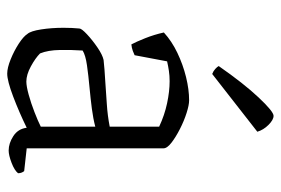

<svg xmlns="http://www.w3.org/2000/svg" viewBox="-143 -631 778 532"><g transform="rotate(90 246.0 -365.0)"><path d="M184 4Q168 4 144.5 -5.5Q121 -15 101 -28Q81 -41 74 -52Q66 -61 61.5 -90Q57 -119 57 -152Q57 -164 57.5 -175Q58 -186 59 -196Q59 -202 75 -217Q91 -232 111.5 -246Q132 -260 146 -263Q154 -264 172.5 -265.5Q191 -267 210 -268Q237 -270 268.5 -272Q300 -274 331 -280V-417Q299 -432 266 -439Q233 -446 205 -446Q190 -446 176.5 -444Q163 -442 150 -439L133 -349Q129 -347 121 -344Q113 -341 103 -340Q96 -353 86 -378Q76 -403 70 -430Q94 -452 126.5 -467.5Q159 -483 193.5 -491.5Q228 -500 258 -500Q271 -500 293 -493Q315 -486 337.5 -474.5Q360 -463 375.5 -451Q391 -439 391 -429V-50L454 -43Q456 -41 458 -36.5Q460 -32 460 -26Q452 -16 431 -8Q410 0 397 0Q377 0 357 -13Q337 -26 334 -50Q291 -29 247.5 -12.5Q204 4 184 4ZM206 -49Q219 -49 242.5 -55.5Q266 -62 290.5 -71.5Q315 -81 331 -89V-240Q308 -234 281 -230.5Q254 -227 222 -224Q189 -221 161 -217Q133 -213 120 -205Q118 -175 118.5 -142Q119 -109 128 -87Q141 -74 164 -61.5Q187 -49 206 -49ZM185 -564Q177 -567 171 -572.5Q165 -578 163 -582Q211 -651 250 -692.5Q289 -734 301 -734Q312 -734 326 -720Q340 -706 345 -689Z"/></g></svg>

Font: Texturina 72pt ExtraLight
Style: Regular
Weight: 200
Designer: Guillermo Torres Carreño
Foundry: Omnibus-Type
Version: Version 1.002; ttfautohint (v1.8.3)